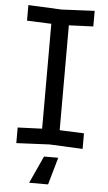

<svg xmlns="http://www.w3.org/2000/svg" viewBox="-60 -743 550 981"><g transform="rotate(5 215.0 -252.0)"><path d="M45 4V-76L170 -81V-619L45 -624V-704L215 -696L385 -704V-624L260 -619V-81L385 -76V4L215 -4ZM265 60 225 200H128L192 60Z"/></g></svg>

Font: Tektur
Style: Regular
Weight: 400
Designer: Adam Jagosz
Foundry: Adam Jagosz
Version: Version 1.005;gftools[0.9.30]